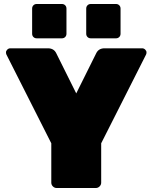

<svg xmlns="http://www.w3.org/2000/svg" viewBox="-20 -942 764 962"><path d="M460 0H264Q253 0 245 -8Q237 -16 237 -27V-224L12 -669Q10 -673 10 -680Q10 -687 16.5 -693.5Q23 -700 32 -700H220Q250 -700 262 -675L362 -474L462 -675Q474 -700 504 -700H692Q701 -700 707.5 -693.5Q714 -687 714 -680Q714 -673 712 -669L487 -224V-27Q487 -16 479 -8Q471 0 460 0ZM435 -922H561Q571 -922 577.5 -915.5Q584 -909 584 -899V-773Q584 -763 577.5 -756.5Q571 -750 561 -750H435Q425 -750 418.5 -756.5Q412 -763 412 -773V-899Q412 -909 418.5 -915.5Q425 -922 435 -922ZM164 -922H290Q300 -922 306.5 -915.5Q313 -909 313 -899V-773Q313 -763 306.5 -756.5Q300 -750 290 -750H164Q154 -750 147.5 -756.5Q141 -763 141 -773V-899Q141 -909 147.5 -915.5Q154 -922 164 -922Z"/></svg>

Font: Rubik One
Style: Regular
Weight: 400
Designer: Hubert and Fischer with Elvire Volk Leonovitch
Foundry: Hubert and Fischer with Elvire Volk Leonovitch
Version: Version 1.001